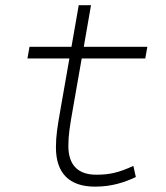

<svg xmlns="http://www.w3.org/2000/svg" viewBox="-20 -694 626 724"><path d="M338.4 9.8C401.9 9.8 448.7 -6.3 492.2 -26.4L482.9 -68.4C428.2 -43.5 395 -35.2 342.8 -35.2C273.9 -35.2 237.8 -72.3 237.8 -143.1C237.8 -184.6 242.7 -214.8 255.4 -287.1L288.1 -473.6H527.8L535.6 -517.6H295.9L323.2 -674.3H276.9L249.5 -517.6H91.3L83.5 -473.6H241.7L209 -287.1C196.3 -214.4 190.9 -181.6 190.9 -138.2C190.9 -41 241.2 9.8 338.4 9.8Z"/></svg>

Font: Cascadia Code PL ExtraLight
Style: Italic
Weight: 200
Italic angle: -10°
Monospace: yes
Designer: Aaron Bell
Foundry: Saja Typeworks
Version: Version 2404.023